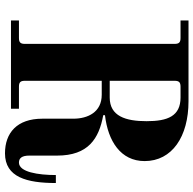

<svg xmlns="http://www.w3.org/2000/svg" viewBox="-23 -729 776 770"><g transform="rotate(90 365.0 -344.0)"><path d="M304 -396V-656C304 -674 310 -680 328 -680H371C446 -680 466 -628 466 -544C466 -460 446 -396 371 -396ZM62 0H416V-32H328C310 -32 304 -38 304 -56V-364H360C430 -364 456 -308 456 -250V-126C456 -24 513 24 595 24C691 24 714 -64 714 -180H682C682 -109 670 -32 632 -32C614 -32 604 -44 604 -74V-185C604 -310 536 -353 442 -370V-377C546 -389 626 -440 626 -536C626 -646 528 -712 386 -712H62V-680H132C150 -680 156 -674 156 -656V-56C156 -38 150 -32 132 -32H62Z"/></g></svg>

Font: Old Standard
Style: Bold
Weight: 700
Designer: Alexey Kryukov <alexios@thessalonica.org.ru>
Version: Version 2.0.2